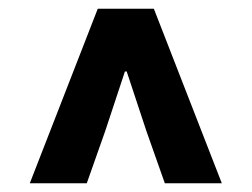

<svg xmlns="http://www.w3.org/2000/svg" viewBox="-20 -690 574 438"><path d="M48 -272 203 -670H331L486 -272H356L314 -391L269 -527H265L220 -391L178 -272Z"/></svg>

Font: Source Sans 3 ExtraLight ExtraBold
Style: Regular
Weight: 800
Version: Version 3.052;hotconv 1.1.0;makeotfexe 2.6.0